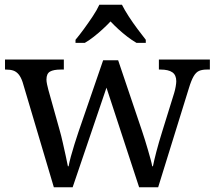

<svg xmlns="http://www.w3.org/2000/svg" viewBox="-20 -786 902 806"><path d="M75 -441Q68 -462 58.5 -473.5Q49 -485 36.5 -489.5Q24 -494 4 -494H1V-536H248V-494H235Q205 -494 190 -485.5Q175 -477 175 -452Q175 -444 177.5 -432Q180 -420 183 -409L230 -241Q237 -217 243.5 -187.5Q250 -158 256 -131.5Q262 -105 265 -88H268Q271 -105 277.5 -129Q284 -153 292.5 -180Q301 -207 309 -231L413 -533H476L576 -237Q582 -219 588.5 -198.5Q595 -178 601 -157Q607 -136 612 -118Q617 -100 619 -88H622Q627 -113 636.5 -149.5Q646 -186 661 -234L711 -395Q715 -408 717.5 -422.5Q720 -437 720 -445Q720 -471 703.5 -482.5Q687 -494 654 -494H647V-536H861V-494H848Q829 -494 816 -488.5Q803 -483 793 -466Q783 -449 773 -416L644 0H564L427 -418L285 0H206ZM297 -619Q313 -638 332 -664Q351 -690 369 -717Q387 -744 397 -766H492Q503 -744 520.5 -717Q538 -690 557.5 -664Q577 -638 592 -619V-606H553Q534 -617 514.5 -632Q495 -647 477 -663.5Q459 -680 444 -696Q429 -680 411 -663.5Q393 -647 374 -632Q355 -617 336 -606H297Z"/></svg>

Font: Noto Rashi Hebrew
Style: Regular
Weight: 400
Version: Version 1.006